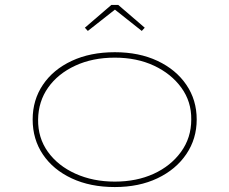

<svg xmlns="http://www.w3.org/2000/svg" viewBox="-20 -746 927 776"><path d="M444 10Q345 10 270 -25Q195 -60 153.5 -121.5Q112 -183 112 -263Q112 -342 153.5 -403.5Q195 -465 270 -500Q345 -535 444 -535Q542 -535 616.5 -500Q691 -465 733 -403.5Q775 -342 775 -263Q775 -185 733 -123Q691 -61 616.5 -25.5Q542 10 444 10ZM444 -12Q532 -12 601 -43.5Q670 -75 711.5 -132Q753 -189 753 -263Q754 -335 713 -391.5Q672 -448 602.5 -480.5Q533 -513 444 -513Q354 -513 284 -480.5Q214 -448 174.5 -392Q135 -336 134 -263Q133 -189 173.5 -132.5Q214 -76 285 -44Q356 -12 444 -12ZM335 -621 323 -634 430 -726H458L565 -634L553 -621L437 -713H452Z"/></svg>

Font: Lexend Tera Thin
Style: Regular
Weight: 250
Version: Version 1.007